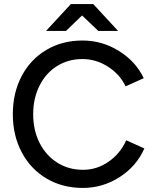

<svg xmlns="http://www.w3.org/2000/svg" viewBox="-20 -911 762 943"><path d="M43 -350Q43 -455 86.5 -537.5Q130 -620 208 -666Q286 -712 385 -712Q482 -712 564.5 -660.5Q647 -609 686 -527L597 -487Q568 -547 509.5 -584Q451 -621 385 -621Q315 -621 260 -586.5Q205 -552 174 -490Q143 -428 143 -350Q143 -271 174.5 -209Q206 -147 261.5 -112Q317 -77 388 -77Q456 -77 513.5 -117Q571 -157 600 -222L689 -182Q651 -95 568 -41.5Q485 12 387 12Q287 12 209 -34Q131 -80 87 -162.5Q43 -245 43 -350ZM383 -835 304 -759H206L328 -891H438L560 -759H463Z"/></svg>

Font: Oak Sans Medium
Style: Regular
Weight: 500
Designer: Erik Kennedy, Walven
Foundry: Erik Kennedy, Walven
Version: Version 1.000